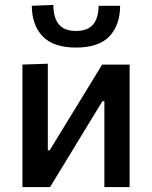

<svg xmlns="http://www.w3.org/2000/svg" viewBox="-20 -759 617 779"><path d="M71 0V-497L174 -500.5V-149H181.5L274.5 -301Q305 -350.5 335 -399.8Q365 -449 394.5 -497H506V0H403.5V-348.5H395.5L304 -198.5Q273.5 -148.5 243.2 -98.5Q213 -48.5 183 0ZM288 -566Q197 -566 153.2 -611.5Q109.5 -657 109 -735.5L196.5 -739Q196.5 -688 218.2 -660.8Q240 -633.5 288 -633.5Q336.5 -633.5 358.2 -660.2Q380 -687 380 -735.5H467.5Q467 -657 423.8 -611.5Q380.5 -566 288 -566Z"/></svg>

Font: Commissioner Medium
Style: Regular
Weight: 500
Designer: Kostas Bartsokas
Foundry: Kostas Bartsokas
Version: Version 1.000; ttfautohint (v1.8.3)